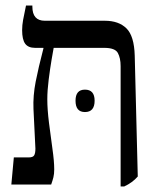

<svg xmlns="http://www.w3.org/2000/svg" viewBox="-20 -667 576 694"><path d="M21 0 30 -98H84Q99 -98 103.5 -105.5Q108 -113 108 -130L101 -273Q99 -321 109 -372Q119 -423 137 -492V-494H107Q82 -494 71 -509Q60 -524 60 -558Q60 -576 63.5 -595Q67 -614 74 -647H97V-643Q97 -592 142 -592H359Q409 -592 437 -564.5Q465 -537 467 -466L478 -29Q459 -7 429 7H416V-428Q416 -457 406 -475.5Q396 -494 357 -494H174Q172 -484 166.5 -451.5Q161 -419 156 -379.5Q151 -340 151 -308Q151 -272 157 -223.5Q163 -175 169.5 -129.5Q176 -84 176 -55Q176 -38 173 -26Q170 -14 165 0ZM253 -303Q253 -343 287 -343Q322 -343 322 -303Q322 -262 287 -262Q253 -262 253 -303Z"/></svg>

Font: Noto Serif Hebrew SemiCondensed
Style: Regular
Weight: 400
Width: 4
Designer: Monotype Design Team
Foundry: Monotype Imaging Inc.
Version: Version 2.004; ttfautohint (v1.8.4.7-5d5b)